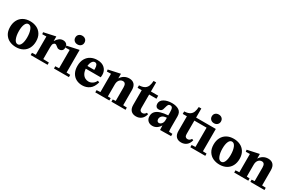

<svg xmlns="http://www.w3.org/2000/svg" viewBox="150 -2171 5330 3562"><g transform="rotate(30 2815.0 -390.0)"><path d="M303 -540Q378 -540 441 -511Q504 -482 542.5 -420.5Q581 -359 581 -268Q581 -185 548 -122Q515 -59 453 -24.5Q391 10 306 10Q231 10 168 -19Q105 -48 66.5 -109Q28 -170 28 -262Q28 -345 61 -408Q94 -471 156 -505.5Q218 -540 303 -540ZM310 -52Q353 -52 377 -106Q401 -160 401 -250Q401 -347 374.5 -412.5Q348 -478 299 -478Q256 -478 232 -424Q208 -370 208 -279Q208 -182 234.5 -117Q261 -52 310 -52Z M860 -52 982 -48V0H620V-48L700 -52V-442L698 -444L613 -442L607 -482L856 -536L860 -534V-440H862Q888 -486 925 -513Q962 -540 1007 -540Q1050 -540 1079 -515Q1108 -490 1108 -441Q1108 -395 1083.5 -374Q1059 -353 1026 -353Q1003 -353 988.5 -361Q974 -369 957 -384Q943 -396 934 -401.5Q925 -407 913 -407Q891 -407 875.5 -385.5Q860 -364 860 -309Z M1355 -536 1359 -534V-52L1439 -48V0H1119V-48L1199 -52V-442L1197 -444L1112 -442L1106 -482ZM1174 -697Q1174 -739 1201.5 -764.5Q1229 -790 1272 -790Q1315 -790 1342.5 -764.5Q1370 -739 1370 -697Q1370 -656 1342.5 -630Q1315 -604 1272 -604Q1229 -604 1201.5 -630Q1174 -656 1174 -697Z M1741 -540Q1842 -540 1899 -485.5Q1956 -431 1956 -343Q1956 -322 1952 -294L1950 -292H1632Q1636 -230 1659.5 -189Q1683 -148 1718 -129Q1753 -110 1791 -110Q1837 -110 1877 -136.5Q1917 -163 1938 -210H1940L1975 -197Q1944 -85 1878 -37.5Q1812 10 1726 10Q1654 10 1596.5 -20Q1539 -50 1505 -111Q1471 -172 1471 -260Q1471 -353 1508 -416Q1545 -479 1606 -509.5Q1667 -540 1741 -540ZM1779 -351Q1780 -361 1780 -379Q1780 -428 1765 -455Q1750 -482 1720 -482Q1685 -482 1661.5 -446Q1638 -410 1633 -351Z M2240 -536 2244 -534V-440H2246Q2273 -485 2320 -512.5Q2367 -540 2425 -540Q2495 -540 2533.5 -498.5Q2572 -457 2572 -375V-52L2652 -48V0H2350V-48L2412 -52V-342Q2412 -438 2346 -438Q2304 -438 2274 -404Q2244 -370 2244 -305V-52L2306 -48V0H2004V-48L2084 -52V-442L2082 -444L1997 -442L1991 -482Z M2641 -518 2665 -520Q2727 -526 2763 -550.5Q2799 -575 2815 -617Q2831 -659 2835 -724H2890V-530H3046V-465H2890V-176Q2890 -139 2906 -121Q2922 -103 2949 -103Q2996 -103 3023 -150H3025L3055 -139Q3037 -64 2990 -27Q2943 10 2878 10Q2807 10 2768.5 -31Q2730 -72 2730 -150V-465H2641Z M3140 -231Q3210 -296 3390 -307V-369Q3390 -435 3377 -461.5Q3364 -488 3333 -488Q3302 -488 3289.5 -468Q3277 -448 3267 -407Q3260 -376 3252.5 -357.5Q3245 -339 3228 -326Q3211 -313 3182 -313Q3142 -313 3123.5 -336Q3105 -359 3105 -393Q3105 -463 3173 -501.5Q3241 -540 3341 -540Q3430 -540 3489 -502.5Q3548 -465 3548 -375V-152Q3548 -88 3554 -52L3628 -48V0L3394 4L3390 -90H3388Q3362 -44 3321 -17Q3280 10 3229 10Q3170 10 3132.5 -25Q3095 -60 3095 -123Q3095 -190 3140 -231ZM3309 -97Q3329 -97 3347.5 -110.5Q3366 -124 3378 -147.5Q3390 -171 3390 -200V-256Q3321 -252 3291 -223Q3261 -194 3261 -156Q3261 -130 3274 -113.5Q3287 -97 3309 -97Z M3609 -518 3633 -520Q3695 -526 3731 -550.5Q3767 -575 3783 -617Q3799 -659 3803 -724H3858V-530H4276L4280 -528V-52L4360 -48V0H4040V-48L4120 -52V-463L4118 -465H3858V-176Q3858 -139 3874 -121Q3890 -103 3917 -103Q3964 -103 3991 -150H3993L4023 -139Q4005 -64 3958 -27Q3911 10 3846 10Q3775 10 3736.5 -31Q3698 -72 3698 -150V-465H3609ZM4196 -790Q4239 -790 4266.5 -764.5Q4294 -739 4294 -697Q4294 -656 4266.5 -630Q4239 -604 4196 -604Q4153 -604 4125.5 -630Q4098 -656 4098 -697Q4098 -739 4125.5 -764.5Q4153 -790 4196 -790Z M4663 -540Q4738 -540 4801 -511Q4864 -482 4902.5 -420.5Q4941 -359 4941 -268Q4941 -185 4908 -122Q4875 -59 4813 -24.5Q4751 10 4666 10Q4591 10 4528 -19Q4465 -48 4426.5 -109Q4388 -170 4388 -262Q4388 -345 4421 -408Q4454 -471 4516 -505.5Q4578 -540 4663 -540ZM4670 -52Q4713 -52 4737 -106Q4761 -160 4761 -250Q4761 -347 4734.5 -412.5Q4708 -478 4659 -478Q4616 -478 4592 -424Q4568 -370 4568 -279Q4568 -182 4594.5 -117Q4621 -52 4670 -52Z M5216 -536 5220 -534V-440H5222Q5249 -485 5296 -512.5Q5343 -540 5401 -540Q5471 -540 5509.5 -498.5Q5548 -457 5548 -375V-52L5628 -48V0H5326V-48L5388 -52V-342Q5388 -438 5322 -438Q5280 -438 5250 -404Q5220 -370 5220 -305V-52L5282 -48V0H4980V-48L5060 -52V-442L5058 -444L4973 -442L4967 -482Z"/></g></svg>

Font: Minipax
Style: Bold
Weight: 700
Designer: Raphaël Ronot, Igor Stepanchenko (Cyrillic)
Foundry: steppetype
Version: Version 1.002